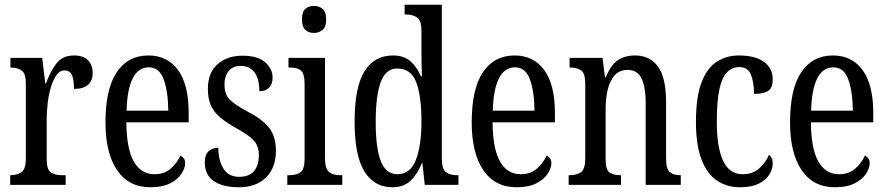

<svg xmlns="http://www.w3.org/2000/svg" viewBox="-20 -780 3742 810"><path d="M23 0V-41H26Q52 -41 70.5 -53.5Q89 -66 89 -113V-427Q89 -471 71 -483Q53 -495 27 -495H24V-536H158L171 -428H174Q191 -476 217 -511Q243 -546 292 -546Q332 -546 351.5 -525.5Q371 -505 371 -471Q371 -441 352 -423Q333 -405 292 -405Q292 -446 283 -464.5Q274 -483 251 -483Q233 -483 219 -464Q205 -445 195.5 -414.5Q186 -384 181.5 -347.5Q177 -311 177 -276V-108Q177 -64 195 -52.5Q213 -41 238 -41H257V0Z M614 10Q523 10 474 -62Q425 -134 425 -264Q425 -405 472.5 -475.5Q520 -546 606 -546Q686 -546 731 -484.5Q776 -423 776 -304V-264H513Q514 -152 544.5 -98.5Q575 -45 632 -45Q673 -45 700 -68.5Q727 -92 741 -124Q749 -120 755 -112.5Q761 -105 761 -91Q761 -71 745.5 -47Q730 -23 697.5 -6.5Q665 10 614 10ZM690 -313Q689 -395 670.5 -445.5Q652 -496 608 -496Q563 -496 539.5 -448.5Q516 -401 514 -313Z M987 10Q920 10 882 -16Q844 -42 844 -94Q844 -129 861.5 -143Q879 -157 901 -157Q901 -104 922.5 -69Q944 -34 989 -34Q1031 -34 1051.5 -58Q1072 -82 1072 -125Q1072 -162 1053 -184.5Q1034 -207 984 -235Q939 -260 911 -283Q883 -306 870 -334.5Q857 -363 857 -405Q857 -473 897.5 -509Q938 -545 1003 -545Q1067 -545 1098.5 -517.5Q1130 -490 1130 -452Q1130 -426 1115.5 -410.5Q1101 -395 1074 -395Q1074 -448 1053.5 -475Q1033 -502 996 -502Q962 -502 944.5 -480Q927 -458 927 -423Q927 -382 949 -360Q971 -338 1023 -310Q1084 -279 1114 -242.5Q1144 -206 1144 -143Q1144 -73 1102.5 -31.5Q1061 10 987 10Z M1304 -641Q1282 -641 1268 -654Q1254 -667 1254 -698Q1254 -730 1268 -742.5Q1282 -755 1304 -755Q1326 -755 1341 -742.5Q1356 -730 1356 -698Q1356 -667 1341 -654Q1326 -641 1304 -641ZM1192 0V-41H1202Q1231 -41 1248 -53.5Q1265 -66 1265 -110V-425Q1265 -469 1250 -482Q1235 -495 1207 -495H1197V-536H1351V-115Q1351 -68 1368 -54.5Q1385 -41 1414 -41H1424V0Z M1635 10Q1559 10 1517.5 -56.5Q1476 -123 1476 -267Q1476 -412 1517.5 -479Q1559 -546 1638 -546Q1684 -546 1711.5 -521.5Q1739 -497 1756 -458H1760Q1759 -481 1758.5 -508Q1758 -535 1758 -563V-650Q1758 -695 1738.5 -707Q1719 -719 1693 -719H1687V-760H1844V-111Q1844 -67 1861 -54Q1878 -41 1906 -41H1914V0H1772L1762 -92H1760Q1741 -45 1712 -17.5Q1683 10 1635 10ZM1657 -45Q1711 -45 1734.5 -105.5Q1758 -166 1758 -267Q1758 -375 1736 -433Q1714 -491 1656 -491Q1607 -491 1586 -433Q1565 -375 1565 -266Q1565 -155 1586.5 -100Q1608 -45 1657 -45Z M2159 10Q2068 10 2019 -62Q1970 -134 1970 -264Q1970 -405 2017.5 -475.5Q2065 -546 2151 -546Q2231 -546 2276 -484.5Q2321 -423 2321 -304V-264H2058Q2059 -152 2089.5 -98.5Q2120 -45 2177 -45Q2218 -45 2245 -68.5Q2272 -92 2286 -124Q2294 -120 2300 -112.5Q2306 -105 2306 -91Q2306 -71 2290.5 -47Q2275 -23 2242.5 -6.5Q2210 10 2159 10ZM2235 -313Q2234 -395 2215.5 -445.5Q2197 -496 2153 -496Q2108 -496 2084.5 -448.5Q2061 -401 2059 -313Z M2379 0V-41H2386Q2413 -41 2431 -53.5Q2449 -66 2449 -113V-427Q2449 -471 2431.5 -483Q2414 -495 2388 -495H2383V-536H2522L2532 -454H2536Q2556 -505 2586 -525.5Q2616 -546 2659 -546Q2722 -546 2756 -499Q2790 -452 2790 -349V-113Q2790 -66 2806 -53.5Q2822 -41 2848 -41H2852V0H2704V-347Q2704 -411 2687 -448Q2670 -485 2628 -485Q2593 -485 2572.5 -461.5Q2552 -438 2543.5 -400.5Q2535 -363 2535 -321V-108Q2535 -63 2552 -52Q2569 -41 2595 -41H2600V0Z M3101 10Q3047 10 3005 -18Q2963 -46 2939.5 -107Q2916 -168 2916 -265Q2916 -372 2940 -433.5Q2964 -495 3005 -520.5Q3046 -546 3097 -546Q3165 -546 3202.5 -519.5Q3240 -493 3240 -444Q3240 -410 3221.5 -397Q3203 -384 3161 -384Q3161 -431 3148.5 -464Q3136 -497 3098 -497Q3070 -497 3048.5 -476.5Q3027 -456 3015.5 -406Q3004 -356 3004 -266Q3004 -159 3030.5 -102Q3057 -45 3113 -45Q3156 -45 3183.5 -70Q3211 -95 3224 -127Q3232 -121 3236 -112Q3240 -103 3240 -89Q3240 -68 3226.5 -45Q3213 -22 3182.5 -6Q3152 10 3101 10Z M3502 10Q3411 10 3362 -62Q3313 -134 3313 -264Q3313 -405 3360.5 -475.5Q3408 -546 3494 -546Q3574 -546 3619 -484.5Q3664 -423 3664 -304V-264H3401Q3402 -152 3432.5 -98.5Q3463 -45 3520 -45Q3561 -45 3588 -68.5Q3615 -92 3629 -124Q3637 -120 3643 -112.5Q3649 -105 3649 -91Q3649 -71 3633.5 -47Q3618 -23 3585.5 -6.5Q3553 10 3502 10ZM3578 -313Q3577 -395 3558.5 -445.5Q3540 -496 3496 -496Q3451 -496 3427.5 -448.5Q3404 -401 3402 -313Z"/></svg>

Font: Noto Serif Lao ExtraCondensed
Style: Regular
Weight: 400
Width: 2
Designer: Monotype Design Team
Foundry: Monotype Imaging Inc.
Version: Version 2.003; ttfautohint (v1.8.4.7-5d5b)